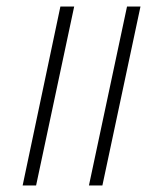

<svg xmlns="http://www.w3.org/2000/svg" viewBox="-20 -565 497 585"><path d="M251 0 367 -545H408L292 0ZM49 0 164 -545H206L90 0Z"/></svg>

Font: Noto Serif Tamil Condensed ExtraLight
Style: Italic
Weight: 200
Width: 3
Italic angle: -12°
Designer: Indian Type Foundry, Tom Grace, and the Monotype Design Team
Foundry: Monotype Imaging Inc.
Version: Version 2.003; ttfautohint (v1.8.4.7-5d5b)